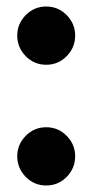

<svg xmlns="http://www.w3.org/2000/svg" viewBox="-20 -558 284 590"><path d="M33 -449Q33 -485 59 -511.5Q85 -538 122 -538Q159 -538 185 -511.5Q211 -485 211 -449Q211 -412 185 -385.5Q159 -359 122 -359Q85 -359 59 -385.5Q33 -412 33 -449ZM33 -78Q33 -114 59 -140.5Q85 -167 122 -167Q159 -167 185 -140.5Q211 -114 211 -78Q211 -41 185 -14.5Q159 12 122 12Q85 12 59 -14.5Q33 -41 33 -78Z"/></svg>

Font: Radio Canada Condensed
Style: Bold
Weight: 700
Width: 3
Designer: Charles Daoud, Etienne Aubert Bonn, Alexandre Saumier Demers, Jacques Le Bailly
Foundry: Radio-Canada
Version: Version 2.104; ttfautohint (v1.8.4.7-5d5b);gftools[0.9.28.de